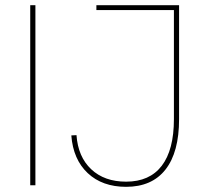

<svg xmlns="http://www.w3.org/2000/svg" viewBox="-20 -717 803 743"><path d="M97 -697H117V0H97ZM256 -193 276 -194Q282 -110 333 -62Q384 -14 468 -14Q559 -14 606 -75.5Q653 -137 653 -256V-678H353V-697H673V-256Q673 -128 620.5 -61Q568 6 468 6Q376 6 319.5 -47Q263 -100 256 -193Z"/></svg>

Font: Hanken Grotesk Thin
Style: Regular
Weight: 100
Designer: Alfredo Marco Pradil
Foundry: Hanken Design Co.
Version: Version 3.014